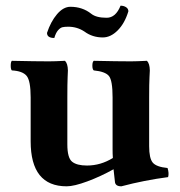

<svg xmlns="http://www.w3.org/2000/svg" viewBox="-20 -652 638 682"><path d="M358.9 -588.9Q391.1 -588.9 408.2 -631.8Q419.4 -631.8 427.7 -626.5Q436 -621.1 436 -611.8Q422.9 -568.8 397.9 -543.9Q373 -519 345.2 -519Q308.1 -519 279.8 -540Q253.9 -557.1 222.2 -557.1Q209 -557.1 201.4 -555.2Q193.8 -553.2 186 -544.2Q178.2 -535.2 172.9 -517.1Q147 -517.1 147 -535.2Q160.2 -575.2 182.6 -601.6Q205.1 -627.9 230 -627.9Q272.9 -627.9 304.2 -603Q321.8 -588.9 358.9 -588.9ZM509.8 -132.8Q509.8 -89.8 522.5 -74.5Q535.2 -59.1 575.2 -55.2Q581.1 -36.1 577.1 -22.9Q492.2 -11.7 411.1 9.8Q389.2 9.8 388.2 -6.8Q385.7 -25.9 383.3 -50.8Q337.9 -25.4 290.5 -7.8Q243.2 9.8 216.8 9.8Q88.9 9.8 88.9 -149.9V-306.2Q88.9 -365.2 74.5 -382.6Q60.1 -399.9 22 -401.9Q18.1 -405.8 18.1 -418.9Q18.1 -432.1 22 -436Q107.9 -434.1 153.8 -434.1Q174.8 -434.1 210.9 -436Q220.7 -426.3 221.2 -401.9Q221.2 -397.9 220.2 -377Q219.2 -356 219.2 -306.2V-139.2Q219.2 -91.3 236.1 -77.6Q252.9 -64 289.1 -64Q337.4 -64 380.9 -90.8Q380.4 -98.6 380.1 -106.2Q379.9 -113.8 379.9 -120.6V-306.2Q379.9 -366.2 366.9 -382.1Q354 -397.9 313 -401.9Q308.1 -405.8 308.1 -418.9Q308.1 -432.1 313 -436Q398.9 -434.1 444.8 -434.1Q463.9 -434.1 502 -436Q511.7 -426.3 512.2 -401.9Q512.2 -397.9 511 -377Q509.8 -356 509.8 -306.2Z"/></svg>

Font: Linux Libertine
Style: Bold
Weight: 700
Designer: Philipp H. Poll
Foundry: Philipp H. Poll
Version: Version 5.0.3